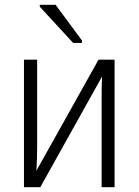

<svg xmlns="http://www.w3.org/2000/svg" viewBox="-20 -781 579 801"><path d="M285 -602H322V-612L212 -761H146V-753ZM80 0H148L406 -462C404 -430 404 -392 404 -360V0H458V-532H391L132 -69C134 -100 135 -138 135 -169V-532H80Z"/></svg>

Font: Noto Sans SemiCondensed Light
Style: Regular
Weight: 300
Width: 4
Designer: Monotype Design Team
Foundry: Monotype Imaging Inc.
Version: Version 2.013